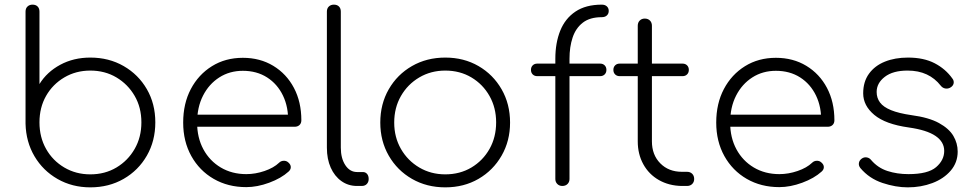

<svg xmlns="http://www.w3.org/2000/svg" viewBox="-20 -801 4190 827"><path d="M369 6Q291 6 228 -30Q165 -66 128.5 -128Q92 -190 90 -268V-751Q90 -765 98.5 -773Q107 -781 120 -781Q134 -781 142 -773Q150 -765 150 -751V-439Q182 -491 239.5 -522Q297 -553 369 -553Q449 -553 512.5 -516.5Q576 -480 612.5 -417Q649 -354 649 -274Q649 -194 612.5 -130.5Q576 -67 512.5 -30.5Q449 6 369 6ZM369 -50Q432 -50 481.5 -79.5Q531 -109 560 -159.5Q589 -210 589 -274Q589 -338 560 -388Q531 -438 481.5 -467.5Q432 -497 369 -497Q307 -497 257 -467.5Q207 -438 178.5 -388Q150 -338 150 -274Q150 -210 178.5 -159.5Q207 -109 257 -79.5Q307 -50 369 -50Z M1041 5Q962 5 900.5 -30.5Q839 -66 804 -129Q769 -192 769 -273Q769 -355 802 -417.5Q835 -480 893 -516Q951 -552 1026 -552Q1100 -552 1157 -517.5Q1214 -483 1246 -422.5Q1278 -362 1278 -283Q1278 -270 1270 -262.5Q1262 -255 1249 -255H809V-307H1265L1221 -274Q1223 -339 1199 -389Q1175 -439 1130.5 -467.5Q1086 -496 1026 -496Q969 -496 924.5 -467.5Q880 -439 854.5 -389Q829 -339 829 -273Q829 -208 856 -158Q883 -108 931 -79.5Q979 -51 1041 -51Q1080 -51 1119.5 -64.5Q1159 -78 1182 -100Q1190 -108 1201.5 -108.5Q1213 -109 1221 -102Q1232 -93 1232.5 -82Q1233 -71 1223 -62Q1191 -33 1139.5 -14Q1088 5 1041 5Z M1518 0Q1480 0 1450.5 -21Q1421 -42 1404.5 -79Q1388 -116 1388 -165V-751Q1388 -765 1396.5 -773Q1405 -781 1418 -781Q1432 -781 1440 -773Q1448 -765 1448 -751V-165Q1448 -119 1467.5 -89.5Q1487 -60 1518 -60H1543Q1554 -60 1561 -52Q1568 -44 1568 -30Q1568 -17 1560 -8.5Q1552 0 1538 0Z M1898 6Q1818 6 1754.5 -30.5Q1691 -67 1654.5 -130.5Q1618 -194 1618 -273Q1618 -353 1654.5 -416.5Q1691 -480 1754.5 -516.5Q1818 -553 1898 -553Q1978 -553 2041 -516.5Q2104 -480 2140.5 -416.5Q2177 -353 2177 -273Q2177 -194 2140.5 -130.5Q2104 -67 2041 -30.5Q1978 6 1898 6ZM1898 -50Q1961 -50 2010.5 -79.5Q2060 -109 2088.5 -159.5Q2117 -210 2117 -274Q2117 -337 2088.5 -387.5Q2060 -438 2010.5 -467.5Q1961 -497 1898 -497Q1836 -497 1786 -467.5Q1736 -438 1707 -387.5Q1678 -337 1678 -273Q1678 -210 1707 -159.5Q1736 -109 1786 -79.5Q1836 -50 1898 -50Z M2402 0Q2389 0 2380.5 -8.5Q2372 -17 2372 -30V-548Q2372 -616 2393 -668.5Q2414 -721 2458.5 -751Q2503 -781 2572 -781Q2586 -781 2594 -773.5Q2602 -766 2602 -754Q2602 -742 2594 -734.5Q2586 -727 2572 -727Q2521 -727 2490.5 -703.5Q2460 -680 2446.5 -639.5Q2433 -599 2433 -548V-30Q2433 -17 2424.5 -8.5Q2416 0 2402 0ZM2294 -473Q2282 -473 2274.5 -480.5Q2267 -488 2267 -500Q2267 -512 2274.5 -519.5Q2282 -527 2294 -527H2565Q2577 -527 2584.5 -519.5Q2592 -512 2592 -500Q2592 -488 2584.5 -480.5Q2577 -473 2565 -473Z M2916 0Q2861 -1 2818 -25.5Q2775 -50 2751 -93.5Q2727 -137 2727 -192V-690Q2727 -704 2735.5 -712.5Q2744 -721 2757 -721Q2771 -721 2779.5 -712.5Q2788 -704 2788 -690V-192Q2788 -134 2824 -97.5Q2860 -61 2917 -61H2939Q2953 -61 2961.5 -52.5Q2970 -44 2970 -30Q2970 -17 2961.5 -8.5Q2953 0 2939 0ZM2649 -473Q2637 -473 2629.5 -480.5Q2622 -488 2622 -500Q2622 -512 2629.5 -519.5Q2637 -527 2649 -527H2920Q2932 -527 2939.5 -519.5Q2947 -512 2947 -500Q2947 -488 2939.5 -480.5Q2932 -473 2920 -473Z M3337 5Q3258 5 3196.5 -30.5Q3135 -66 3100 -129Q3065 -192 3065 -273Q3065 -355 3098 -417.5Q3131 -480 3189 -516Q3247 -552 3322 -552Q3396 -552 3453 -517.5Q3510 -483 3542 -422.5Q3574 -362 3574 -283Q3574 -270 3566 -262.5Q3558 -255 3545 -255H3105V-307H3561L3517 -274Q3519 -339 3495 -389Q3471 -439 3426.5 -467.5Q3382 -496 3322 -496Q3265 -496 3220.5 -467.5Q3176 -439 3150.5 -389Q3125 -339 3125 -273Q3125 -208 3152 -158Q3179 -108 3227 -79.5Q3275 -51 3337 -51Q3376 -51 3415.5 -64.5Q3455 -78 3478 -100Q3486 -108 3497.5 -108.5Q3509 -109 3517 -102Q3528 -93 3528.5 -82Q3529 -71 3519 -62Q3487 -33 3435.5 -14Q3384 5 3337 5Z M3890 6Q3838 6 3781 -13Q3724 -32 3686 -77Q3678 -87 3679.5 -98.5Q3681 -110 3692 -118Q3702 -125 3713.5 -123Q3725 -121 3732 -112Q3761 -78 3802.5 -64.5Q3844 -51 3893 -51Q3977 -51 4012 -81Q4047 -111 4047 -151Q4047 -190 4009.5 -215.5Q3972 -241 3894 -252Q3794 -266 3746 -306Q3698 -346 3698 -399Q3698 -449 3723 -483.5Q3748 -518 3791.5 -535.5Q3835 -553 3891 -553Q3959 -553 4006 -528.5Q4053 -504 4082 -463Q4090 -453 4087.5 -441.5Q4085 -430 4072 -423Q4062 -418 4051 -420Q4040 -422 4032 -432Q4007 -464 3971.5 -480.5Q3936 -497 3889 -497Q3826 -497 3791 -470Q3756 -443 3756 -405Q3756 -379 3770.5 -359.5Q3785 -340 3818 -326.5Q3851 -313 3906 -305Q3981 -295 4024.5 -271Q4068 -247 4086.5 -215.5Q4105 -184 4105 -148Q4105 -101 4075 -66Q4045 -31 3996 -12.5Q3947 6 3890 6Z"/></svg>

Font: ComfortaaLight
Style: Regular
Weight: 300
Designer: Johan Aakerlund
Foundry: Johan Aakerlund
Version: Version 3.104; ttfautohint (v1.8.1.43-b0c9)